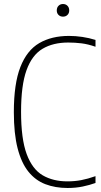

<svg xmlns="http://www.w3.org/2000/svg" viewBox="-20 -928 505 957"><path d="M317 9Q255.5 9 206 -10Q156.5 -29 121.5 -72.5Q86.5 -116 67.8 -188.8Q49 -261.5 49 -369Q49 -510.5 81.5 -593.8Q114 -677 175.5 -713Q237 -749 324 -749Q356.5 -749 390.2 -744Q424 -739 456 -729V-695Q418.5 -708 386.2 -712Q354 -716 320 -716Q244.5 -716 192 -684.8Q139.5 -653.5 112.2 -578.2Q85 -503 85 -371Q85 -235.5 113 -160Q141 -84.5 192.8 -54.2Q244.5 -24 316 -24Q352 -24 385 -30.2Q418 -36.5 456 -50V-16Q427 -5.5 392 1.8Q357 9 317 9ZM294 -845Q280.5 -845 271.8 -853.5Q263 -862 263 -876Q263 -890.5 271.8 -899.2Q280.5 -908 294 -908Q307.5 -908 316.2 -899.2Q325 -890.5 325 -876Q325 -862 316.2 -853.5Q307.5 -845 294 -845Z"/></svg>

Font: Encode Sans SC Condensed Thin
Style: Regular
Weight: 100
Width: 3
Designer: Multiple Designers
Foundry: Impallari Type
Version: Version 3.002